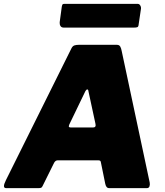

<svg xmlns="http://www.w3.org/2000/svg" viewBox="-36 -974 855 994"><path d="M-4 0Q-15 0 -15.5 -10Q-16 -20 -5 -42L334 -724Q340 -736 349.5 -739Q359 -742 372 -742H569Q582 -742 587 -732Q592 -722 594 -710L739 -29Q741 -19 738 -9.5Q735 0 724 0H528Q514 0 509 -22L486 -135Q485 -144 473 -144H263Q251 -144 244 -131L184 -10Q181 -4 177 -2Q173 0 162 0H-4ZM446 -314Q463 -314 458 -334L422 -501Q421 -511 416 -511Q411 -511 406 -502L323 -330Q319 -320 321 -317Q323 -314 332 -314ZM682 -849Q681 -836 675.5 -833.5Q670 -831 655 -831H295Q282 -831 277 -839.5Q272 -848 273 -859L284 -940Q286 -950 288.5 -952Q291 -954 298 -954H677Q685 -954 690 -946Q695 -938 694 -930Z"/></svg>

Font: Libre Franklin Thin Black
Style: Italic
Weight: 900
Italic angle: -8°
Version: Version 2.000